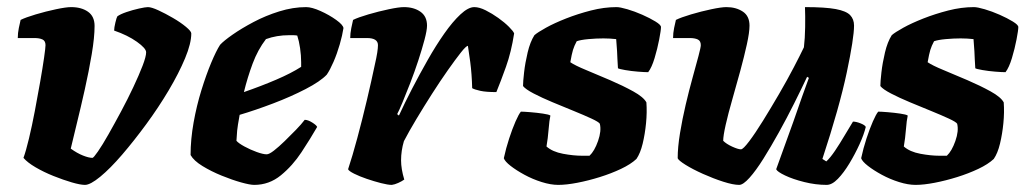

<svg xmlns="http://www.w3.org/2000/svg" viewBox="-20 -520 2884 540"><path d="M219 0Q206 0 182 -7Q158 -14 130.5 -25Q103 -36 80 -49.5Q57 -63 46 -76Q53 -95 61.5 -130.5Q70 -166 78 -208Q86 -250 93 -290Q100 -330 104 -358Q108 -386 108 -393Q108 -405 99.5 -409Q91 -413 77 -413H30Q30 -427 33 -441.5Q36 -456 38 -464Q52 -471 80.5 -479.5Q109 -488 137.5 -494Q166 -500 180 -500Q209 -500 227.5 -487Q246 -474 246 -447Q246 -415 238 -367.5Q230 -320 218.5 -268.5Q207 -217 196 -172.5Q185 -128 179 -102Q197 -89 213.5 -82.5Q230 -76 240 -76Q243 -76 255.5 -94Q268 -112 285 -142Q302 -172 320.5 -206.5Q339 -241 355 -275Q371 -309 381 -335Q391 -361 391 -373Q391 -384 365 -402.5Q339 -421 301 -434Q301 -442 304.5 -456.5Q308 -471 310 -474Q318 -480 335.5 -486Q353 -492 371 -496Q389 -500 396 -500Q406 -500 425.5 -491Q445 -482 466.5 -469.5Q488 -457 503 -444.5Q518 -432 518 -426Q518 -398 500.5 -356Q483 -314 454.5 -266Q426 -218 391.5 -171Q357 -124 323.5 -85Q290 -46 262 -23Q234 0 219 0Z M695 0Q683 0 658 -7Q633 -14 603.5 -26Q574 -38 549.5 -53Q525 -68 516 -84Q516 -128 524.5 -175.5Q533 -223 546.5 -266.5Q560 -310 574 -343.5Q588 -377 599 -394Q609 -405 634 -422.5Q659 -440 693 -458Q727 -476 765.5 -488Q804 -500 841 -500Q857 -500 881.5 -489Q906 -478 925.5 -464Q945 -450 946 -441Q943 -421 935.5 -395Q928 -369 918 -346Q908 -323 899 -310Q881 -291 839.5 -269.5Q798 -248 748 -229Q698 -210 654 -197Q648 -164 647 -152.5Q646 -141 645 -124Q651 -117 667.5 -108Q684 -99 702 -92.5Q720 -86 730 -86Q737 -86 750.5 -96.5Q764 -107 780.5 -123Q797 -139 812.5 -155Q828 -171 837 -183Q846 -183 858 -175.5Q870 -168 872 -163Q853 -130 828 -92Q803 -54 770 -27Q737 0 695 0ZM666 -261Q715 -278 757 -296Q799 -314 827 -332V-345Q827 -364 824 -384.5Q821 -405 816 -420Q810 -421 804.5 -421Q799 -421 793 -421Q758 -421 728 -410Q705 -380 690.5 -341Q676 -302 666 -261Z M1082 0Q1071 0 1051.5 -5Q1032 -10 1011.5 -17Q991 -24 976 -31.5Q961 -39 959 -44Q971 -80 985 -132Q999 -184 1012 -239Q1025 -294 1034 -337Q1039 -359 1041 -372Q1043 -385 1043 -393Q1043 -413 1012 -413H965Q965 -426 968 -441Q971 -456 973 -464Q987 -471 1016 -479.5Q1045 -488 1073.5 -494Q1102 -500 1116 -500Q1144 -500 1162.5 -487Q1181 -474 1181 -448Q1181 -435 1174 -408.5Q1167 -382 1156.5 -350Q1146 -318 1134 -287Q1122 -256 1112 -232Q1102 -208 1097 -199L1102 -195Q1118 -230 1139 -270.5Q1160 -311 1183 -351.5Q1206 -392 1229.5 -425.5Q1253 -459 1275 -479.5Q1297 -500 1314 -500Q1328 -500 1346 -491Q1364 -482 1381.5 -469.5Q1399 -457 1411.5 -444.5Q1424 -432 1426 -426Q1418 -374 1403 -332Q1388 -290 1376 -261Q1347 -261 1331 -264.5Q1315 -268 1308 -272Q1307 -312 1302.5 -346Q1298 -380 1296 -391Q1291 -391 1276 -372Q1261 -353 1239.5 -322.5Q1218 -292 1195 -256Q1172 -220 1151 -185Q1130 -150 1116 -123Q1108 -96 1108 -69Q1108 -45 1117 -15Q1110 -10 1100 -5.5Q1090 -1 1082 0Z M1550 0Q1529 0 1503.5 -8Q1478 -16 1455 -28.5Q1432 -41 1416 -53.5Q1400 -66 1397 -75Q1403 -103 1412 -130.5Q1421 -158 1430 -178.5Q1439 -199 1445 -206Q1453 -206 1471.5 -204.5Q1490 -203 1507 -200.5Q1524 -198 1528 -195Q1525 -182 1523 -156.5Q1521 -131 1517 -108Q1534 -93 1563.5 -87.5Q1593 -82 1617 -82H1638Q1652 -95 1662 -123.5Q1672 -152 1667 -172Q1664 -177 1643.5 -186.5Q1623 -196 1593.5 -208Q1564 -220 1534 -232.5Q1504 -245 1481 -257Q1458 -269 1451 -278Q1451 -290 1454 -316.5Q1457 -343 1464 -372.5Q1471 -402 1483 -421Q1492 -429 1515.5 -442Q1539 -455 1572 -468Q1605 -481 1642 -490.5Q1679 -500 1714 -500Q1724 -500 1744.5 -494Q1765 -488 1786.5 -478.5Q1808 -469 1823.5 -459.5Q1839 -450 1839 -444Q1839 -435 1834 -409Q1829 -383 1821 -356.5Q1813 -330 1803 -317Q1793 -317 1774 -318.5Q1755 -320 1738 -323Q1721 -326 1718 -328Q1717 -344 1716.5 -354Q1716 -364 1715.5 -376Q1715 -388 1713 -410Q1705 -411 1695 -411.5Q1685 -412 1677 -412Q1657 -412 1635 -410Q1613 -408 1602 -404Q1595 -391 1591.5 -379.5Q1588 -368 1584 -345Q1597 -336 1628.5 -323Q1660 -310 1696 -294.5Q1732 -279 1761 -263Q1790 -247 1798 -232Q1800 -204 1797 -173.5Q1794 -143 1787.5 -116Q1781 -89 1770 -73Q1754 -58 1726.5 -45Q1699 -32 1667 -22Q1635 -12 1604 -6Q1573 0 1550 0Z M2059 0Q2042 0 2014 -9Q1986 -18 1957 -31Q1928 -44 1908 -56.5Q1888 -69 1886 -75Q1886 -106 1892.5 -145.5Q1899 -185 1908.5 -225.5Q1918 -266 1928 -302Q1938 -338 1944.5 -362.5Q1951 -387 1951 -393Q1951 -405 1942.5 -409Q1934 -413 1920 -413H1873Q1873 -427 1876 -441.5Q1879 -456 1881 -464Q1895 -471 1923.5 -479.5Q1952 -488 1980.5 -494Q2009 -500 2023 -500Q2050 -500 2069 -487.5Q2088 -475 2088 -448Q2088 -429 2080.5 -395Q2073 -361 2062 -320.5Q2051 -280 2039.5 -240Q2028 -200 2021 -169Q2014 -138 2014 -124Q2023 -115 2039.5 -107.5Q2056 -100 2064 -100Q2070 -100 2087 -122.5Q2104 -145 2126 -180.5Q2148 -216 2171 -255.5Q2194 -295 2212.5 -330.5Q2231 -366 2241 -387Q2244 -412 2244.5 -444Q2245 -476 2244 -500Q2301 -500 2330.5 -494.5Q2360 -489 2371 -477.5Q2382 -466 2382 -448Q2382 -413 2361.5 -316Q2341 -219 2293 -73L2304 -66Q2315 -76 2328.5 -96Q2342 -116 2355.5 -139Q2369 -162 2379 -178Q2388 -178 2400.5 -173Q2413 -168 2415 -163Q2410 -142 2397.5 -114.5Q2385 -87 2369 -60.5Q2353 -34 2336.5 -17Q2320 0 2305 0Q2274 0 2242 -8Q2210 -16 2188 -26.5Q2166 -37 2163 -44L2211 -177Q2224 -215 2236 -248.5Q2248 -282 2255 -301L2250 -304Q2234 -270 2213.5 -229Q2193 -188 2170.5 -147.5Q2148 -107 2127 -73.5Q2106 -40 2088 -20Q2070 0 2059 0Z M2555 0Q2534 0 2508.5 -8Q2483 -16 2460 -28.5Q2437 -41 2421 -53.5Q2405 -66 2402 -75Q2408 -103 2417 -130.5Q2426 -158 2435 -178.5Q2444 -199 2450 -206Q2458 -206 2476.5 -204.5Q2495 -203 2512 -200.5Q2529 -198 2533 -195Q2530 -182 2528 -156.5Q2526 -131 2522 -108Q2539 -93 2568.5 -87.5Q2598 -82 2622 -82H2643Q2657 -95 2667 -123.5Q2677 -152 2672 -172Q2669 -177 2648.5 -186.5Q2628 -196 2598.5 -208Q2569 -220 2539 -232.5Q2509 -245 2486 -257Q2463 -269 2456 -278Q2456 -290 2459 -316.5Q2462 -343 2469 -372.5Q2476 -402 2488 -421Q2497 -429 2520.5 -442Q2544 -455 2577 -468Q2610 -481 2647 -490.5Q2684 -500 2719 -500Q2729 -500 2749.5 -494Q2770 -488 2791.5 -478.5Q2813 -469 2828.5 -459.5Q2844 -450 2844 -444Q2844 -435 2839 -409Q2834 -383 2826 -356.5Q2818 -330 2808 -317Q2798 -317 2779 -318.5Q2760 -320 2743 -323Q2726 -326 2723 -328Q2722 -344 2721.5 -354Q2721 -364 2720.5 -376Q2720 -388 2718 -410Q2710 -411 2700 -411.5Q2690 -412 2682 -412Q2662 -412 2640 -410Q2618 -408 2607 -404Q2600 -391 2596.5 -379.5Q2593 -368 2589 -345Q2602 -336 2633.5 -323Q2665 -310 2701 -294.5Q2737 -279 2766 -263Q2795 -247 2803 -232Q2805 -204 2802 -173.5Q2799 -143 2792.5 -116Q2786 -89 2775 -73Q2759 -58 2731.5 -45Q2704 -32 2672 -22Q2640 -12 2609 -6Q2578 0 2555 0Z"/></svg>

Font: Texturina Black
Style: Italic
Weight: 900
Italic angle: -11°
Designer: Guillermo Torres Carreño
Foundry: Omnibus-Type
Version: Version 1.002; ttfautohint (v1.8.3)